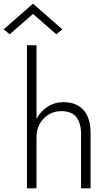

<svg xmlns="http://www.w3.org/2000/svg" viewBox="-68 -1027 593 1047"><path d="M131 -780H79V0H131ZM374 -296V0H426V-302Q426 -356 409 -393.5Q392 -431 359 -450.5Q326 -470 278 -470Q230 -470 191.5 -445Q153 -420 130 -377.5Q107 -335 107 -280H131Q131 -319 148.5 -351Q166 -383 196.5 -402Q227 -421 266 -421Q323 -421 348.5 -388Q374 -355 374 -296ZM112 -951 239 -840 272 -867 112 -1007 -48 -867 -15 -840Z"/></svg>

Font: Jost Light
Style: Regular
Weight: 300
Version: Version 3.710